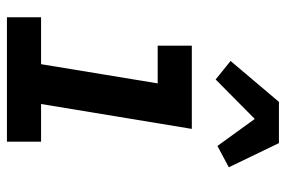

<svg xmlns="http://www.w3.org/2000/svg" viewBox="-152 -652 805 540"><g transform="rotate(90 250.0 -382.5)"><path d="M379 0H29V-96H161L215 -424H109V-520H343L273 -96H379ZM204 -587 152 -629 267 -765H383L451 -624L391 -592L315 -697Z"/></g></svg>

Font: Iosevka Oblique
Style: Bold
Weight: 700
Italic angle: -9°
Monospace: yes
Designer: Belleve Invis
Foundry: Belleve Invis
Version: Version 32.5.0; ttfautohint (v1.8.4)